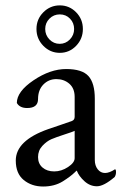

<svg xmlns="http://www.w3.org/2000/svg" viewBox="-20 -680 453 707"><path d="M329.1 -316.4V-90.8Q329.1 -70.3 339.8 -56.6Q350.6 -43 366.7 -43Q382.8 -43 403.3 -56.6Q407.2 -56.6 407.2 -46.4Q407.2 -36.1 402.3 -28.3Q362.3 5.9 336.9 5.9Q311.5 5.9 291 -12.7Q270.5 -31.2 262.7 -51.8Q261.7 -51.8 255.4 -45.4Q240.2 -30.3 210.4 -11.7Q180.2 6.8 138.7 6.8Q96.7 6.8 67.4 -17.1Q38.1 -41 38.1 -88.9Q38.1 -162.6 157.7 -204.6Q175.8 -210.9 205.1 -220.7Q234.4 -230.5 244.6 -234.4Q254.9 -238.3 254.9 -250V-323.2Q254.9 -354.5 235.4 -371.6Q215.8 -388.7 187.5 -388.7Q159.2 -388.7 139.6 -368.7Q120.1 -348.6 120.1 -315.4Q120.1 -282.2 80.1 -282.2Q52.7 -282.2 42 -300.8Q42 -342.8 103.5 -384.3Q165 -425.8 223.6 -425.8Q282.2 -425.8 305.7 -399.9Q329.1 -374 329.1 -316.4ZM254.9 -97.7V-198.2Q247.1 -194.3 216.8 -184.6Q186.5 -174.8 169.4 -167.5Q152.3 -160.2 136.2 -143.1Q120.1 -126 120.1 -101.6Q120.1 -77.1 136.7 -63Q153.3 -48.8 179.7 -48.8Q206.1 -48.8 230.5 -64.9Q254.9 -81.1 254.9 -97.7ZM139.6 -511.2Q114.3 -537.1 114.3 -573.2Q114.3 -609.4 139.6 -634.8Q165 -660.2 200.2 -660.2Q235.4 -660.2 260.3 -634.8Q285.2 -609.4 285.2 -573.2Q285.2 -537.1 260.3 -511.2Q235.4 -485.4 200.2 -485.4Q165 -485.4 139.6 -511.2ZM162.1 -611.3Q146.5 -595.7 146.5 -573.2Q146.5 -550.8 162.1 -534.7Q177.7 -518.6 199.7 -518.6Q221.7 -518.6 237.3 -534.7Q252.9 -550.8 252.9 -573.2Q252.9 -595.7 237.8 -611.3Q222.7 -627 200.2 -627Q177.7 -627 162.1 -611.3Z"/></svg>

Font: CrimsonText-Roman
Style: Roman
Weight: 400
Version: Version 0.13